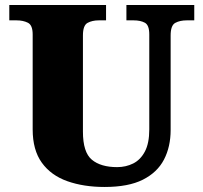

<svg xmlns="http://www.w3.org/2000/svg" viewBox="-20 -734 809 764"><path d="M396 10Q313 10 248 -13Q183 -36 146.5 -86.5Q110 -137 110 -219V-597Q110 -634 91 -643.5Q72 -653 46 -653H17V-714H402V-653H373Q347 -653 328.5 -643Q310 -633 310 -593V-210Q310 -128 345.5 -98.5Q381 -69 446 -69Q481 -69 510 -83.5Q539 -98 556.5 -131Q574 -164 574 -219V-597Q574 -634 556.5 -643.5Q539 -653 512 -653H483V-714H753V-653H723Q696 -653 677.5 -643Q659 -633 659 -593V-217Q659 -150 632.5 -99Q606 -48 548.5 -19Q491 10 396 10Z"/></svg>

Font: Noto Serif Sinhala Black
Style: Regular
Weight: 900
Designer: Jelle Bosma - Monotype Design Team
Foundry: Monotype Imaging Inc.
Version: Version 2.007; ttfautohint (v1.8.4.7-5d5b)